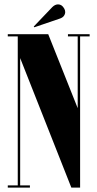

<svg xmlns="http://www.w3.org/2000/svg" viewBox="-20 -856 444 876"><path d="M15.5 0V-10H61V-690H15.5V-700H200L334.5 -362.5V-690H290V-700H389V-690H345.5V0H305.5L72 -591V-10H116.5V0ZM136.5 -731.5 134 -735 218.5 -823.5Q231 -836 245 -836Q262.5 -836 273 -817Q277.5 -809.5 277.5 -801Q277.5 -792 271.5 -783.5Q265.5 -775 251 -770.5Z"/></svg>

Font: Imbue 100pt Black
Style: Regular
Weight: 900
Designer: Tyler Finck
Foundry: Etcetera Type Company
Version: Version 1.102; ttfautohint (v1.8.3)